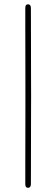

<svg xmlns="http://www.w3.org/2000/svg" viewBox="-20 -752 261 892"><path d="M98 -306Q98 -339 98 -391Q98 -443 97.8 -502Q97.5 -561 97.5 -617.2Q97.5 -673.5 97.5 -715Q97.5 -732 110 -732Q123.5 -732 123.5 -715Q123.5 -680 123.8 -625.5Q124 -571 124 -510.8Q124 -450.5 124.2 -396Q124.5 -341.5 124.5 -306Q124.5 -270 124.2 -215.2Q124 -160.5 124 -100.2Q124 -40 123.8 14.2Q123.5 68.5 123.5 103.5Q123.5 120.5 110 120.5Q97.5 120.5 97.5 103.5Q97.5 62 97.5 5.8Q97.5 -50.5 97.8 -109.8Q98 -169 98 -220.8Q98 -272.5 98 -306Z"/></svg>

Font: Fraunces 144pt SuperSoft Thin
Style: Regular
Weight: 100
Version: Version 1.000;[0bf87f6ff]